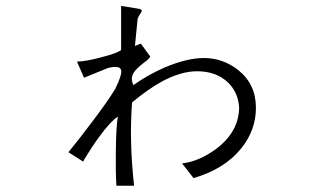

<svg xmlns="http://www.w3.org/2000/svg" viewBox="-20 -628 1040 637"><path d="M235.4 -423.8 258.8 -370.1 337.9 -402.3Q377.9 -412.1 381.8 -395.5Q385.7 -380.9 362.3 -333Q335 -288.1 280.3 -216.8Q240.2 -163.1 207 -123L255.9 -91.8L259.8 -99.6Q287.1 -144.5 307.6 -171.9Q344.7 -223.6 371.1 -241.2Q365.2 -210 364.3 -125Q363.3 -59.6 366.2 -11.7H424.8Q416 -94.7 415 -154.3Q413.1 -214.8 418 -288.1Q474.6 -335 520.5 -359.4Q582 -391.6 633.8 -391.6Q698.2 -391.6 737.3 -353.5Q770.5 -320.3 773.4 -271.5Q772.5 -191.4 698.2 -134.8Q639.6 -91.8 584 -85.9L622.1 -37.1Q725.6 -67.4 780.3 -135.7Q829.1 -196.3 829.1 -270.5Q829.1 -348.6 770.5 -395.5Q719.7 -435.5 656.2 -435.5Q599.6 -435.5 524.4 -403.3Q468.8 -378.9 422.9 -345.7Q411.1 -368.2 424.8 -388.7Q432.6 -400.4 456.1 -418.9Q466.8 -426.8 470.7 -430.7Q476.6 -436.5 478.5 -440.4L447.3 -483.4L427.7 -475.6L436.5 -564.5Q437.5 -569.3 440.4 -574.2Q441.4 -577.1 445.3 -582Q450.2 -588.9 450.2 -591.8Q451.2 -595.7 442.4 -598.6L381.8 -608.4V-461.9Q368.2 -451.2 314.5 -437.5Q262.7 -423.8 235.4 -423.8Z"/></svg>

Font: Dotum
Style: Regular
Weight: 400
Version: Version 2.21